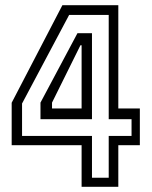

<svg xmlns="http://www.w3.org/2000/svg" viewBox="-20 -720 584 740"><path d="M294.5 0V-160.5H25V-324L220.5 -700H436V-302H519V-160.5H436V0ZM334.5 -35H399V-196H487V-260.5H399V-662.5H246.5L65 -321V-196H334.5ZM136 -260.5V-324.5L278.5 -592H334.5V-260.5ZM180.5 -302H294.5V-545.5H290L180.5 -324.5Z"/></svg>

Font: Tourney Thin
Style: Regular
Weight: 400
Version: Version 1.015